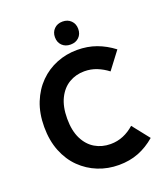

<svg xmlns="http://www.w3.org/2000/svg" viewBox="-159 -995 969 1116"><g transform="rotate(-20 325.0 -437.0)"><path d="M50 -345Q50 -429 76.5 -495Q103 -561 149 -607Q195 -653 255 -677Q315 -701 382 -701Q446 -701 500 -681.5Q554 -662 604 -624L523 -517Q492 -541 456 -555.5Q420 -570 379 -570Q327 -570 284.5 -545Q242 -520 217 -469.5Q192 -419 192 -345Q192 -270 217 -220Q242 -170 284.5 -145Q327 -120 380 -120Q422 -120 459 -135.5Q496 -151 527 -179L610 -74Q561 -32 506 -10.5Q451 11 384 11Q316 11 256 -13Q196 -37 149.5 -82.5Q103 -128 76.5 -194.5Q50 -261 50 -345ZM287 -814Q287 -845 307 -865Q327 -885 359 -885Q391 -885 411 -865Q431 -845 431 -814Q431 -782 411 -762.5Q391 -743 359 -743Q327 -743 307 -762.5Q287 -782 287 -814Z"/></g></svg>

Font: Radio Canada SemiBold
Style: Regular
Weight: 600
Designer: Charles Daoud, Etienne Aubert Bonn, Alexandre Saumier Demers, Jacques Le Bailly
Foundry: Radio-Canada
Version: Version 2.104; ttfautohint (v1.8.4.7-5d5b);gftools[0.9.28.de